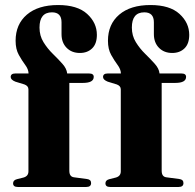

<svg xmlns="http://www.w3.org/2000/svg" viewBox="-20 -743 774 763"><path d="M255.5 -64.5Q255.5 -41 273.5 -38.5L326 -31.5Q342 -29.5 342 -15.5Q342 0 323 0H50.5Q32 0 32 -14.5Q32 -27 47.5 -31L73.5 -37.5Q93 -43 93 -62V-388Q93 -401.5 77 -407.5L41 -418.5Q22.5 -426 22.5 -437Q22.5 -451 41 -451H93.5Q93 -468 80.2 -485Q67.5 -502 54.8 -524.8Q42 -547.5 42 -581Q42 -646.5 86.8 -684.8Q131.5 -723 211 -723Q287.5 -723 326.2 -687.8Q365 -652.5 365 -604.5Q365 -569 346.2 -550.8Q327.5 -532.5 297.5 -532.5Q265 -532.5 244.8 -553Q224.5 -573.5 224.5 -607.5V-654.5Q224.5 -694 186.5 -694Q137 -694 137 -633.5Q137 -601 152.8 -575.5Q168.5 -550 189.8 -529.2Q211 -508.5 228 -489.5Q245 -470.5 247 -451H334Q352.5 -451 352.5 -437.5Q352.5 -413.5 309.5 -413.5H255.5ZM622.5 -64.5Q622.5 -41 640.5 -38.5L693 -31.5Q709 -29.5 709 -15.5Q709 0 690 0H417.5Q399 0 399 -14.5Q399 -27 414.5 -31L440.5 -37.5Q460 -43 460 -62V-388Q460 -401.5 444 -407.5L408 -418.5Q389.5 -426 389.5 -437Q389.5 -451 408 -451H460.5Q460 -468 447.2 -485Q434.5 -502 421.8 -524.8Q409 -547.5 409 -581Q409 -646.5 453.8 -684.8Q498.5 -723 578 -723Q654.5 -723 693.2 -687.8Q732 -652.5 732 -604.5Q732 -569 713.2 -550.8Q694.5 -532.5 664.5 -532.5Q632 -532.5 611.8 -553Q591.5 -573.5 591.5 -607.5V-654.5Q591.5 -694 553.5 -694Q504 -694 504 -633.5Q504 -601 519.8 -575.5Q535.5 -550 556.8 -529.2Q578 -508.5 595 -489.5Q612 -470.5 614 -451H701Q719.5 -451 719.5 -437.5Q719.5 -413.5 676.5 -413.5H622.5Z"/></svg>

Font: Fraunces 72pt S000
Style: Bold
Weight: 700
Version: Version 1.000; ttfautohint (v1.8.3)